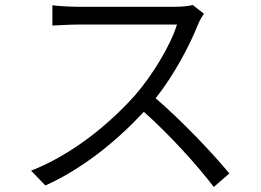

<svg xmlns="http://www.w3.org/2000/svg" viewBox="-20 -722 1040 766"><path d="M794 -667 749 -702C734 -698 709 -695 679 -695C642 -695 324 -695 287 -695C256 -695 200 -699 189 -701V-620C198 -620 252 -624 287 -624C320 -624 651 -624 686 -624C660 -539 585 -417 517 -340C412 -223 265 -104 104 -41L161 18C312 -50 446 -160 554 -276C657 -184 766 -64 833 24L895 -30C829 -110 707 -239 601 -330C672 -419 737 -540 771 -627C776 -639 788 -660 794 -667Z"/></svg>

Font: ChiuKong Gothic MN Normal
Style: Regular
Weight: 350
Designer: Ryoko NISHIZUKA 西塚涼子 (kana, bopomofo & ideographs); Paul D. Hunt (Latin, Greek & Cyrillic); Sandoll Communications 산돌커뮤니
Foundry: Adobe
Version: Version 1.300